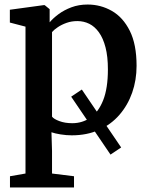

<svg xmlns="http://www.w3.org/2000/svg" viewBox="-20 -586 656 847"><path d="M467.5 96 294 -159.5 341 -191 514.5 64.5ZM24 241V191.5L92.5 179.5V-468.5L23.5 -486.5V-543L173.5 -563.5H177L199 -545.5V-487.5Q214 -505.5 238.2 -523.5Q262.5 -541.5 295 -553.8Q327.5 -566 366.5 -566Q424 -566 473.2 -538Q522.5 -510 552.5 -450.2Q582.5 -390.5 582.5 -295.5Q582.5 -232.5 563 -177Q543.5 -121.5 506.5 -79Q469.5 -36.5 416.5 -12.8Q363.5 11 296.5 11Q273 11 247.8 7Q222.5 3 207 -2.5L209.5 80V179.5L306.5 191.5V241ZM299 -42.5Q343 -42.5 378.5 -66.8Q414 -91 435 -143.5Q456 -196 456 -280Q456 -336.5 445.5 -377Q435 -417.5 416.5 -443.2Q398 -469 373.8 -481Q349.5 -493 321.5 -493Q295.5 -493 273.8 -485.2Q252 -477.5 235.2 -466.2Q218.5 -455 209.5 -444.5V-71.5Q217 -61 241.8 -51.8Q266.5 -42.5 299 -42.5Z"/></svg>

Font: Merriweather 28pt SemiBold
Style: Regular
Weight: 600
Version: Version 2.100